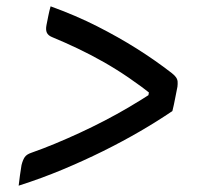

<svg xmlns="http://www.w3.org/2000/svg" viewBox="-20 -603 640 607"><path d="M525 -252Q478 -220 423 -188Q368 -156 306.5 -125.5Q245 -95 178 -67Q111 -39 39 -16Q41 -33 43 -48Q45 -63 48 -81Q52 -97 58 -106Q64 -115 79 -120Q116 -133 154.5 -149Q193 -165 232 -183Q271 -201 310.5 -221.5Q350 -242 389 -265Q428 -288 468 -314L445 -277L455 -336L466 -299Q427 -330 387.5 -357Q348 -384 307.5 -407Q267 -430 226 -449.5Q185 -469 144 -486Q132 -491 128 -500Q124 -509 127 -524Q130 -539 133 -554Q136 -569 140 -583Q220 -554 287 -520Q354 -486 412 -449.5Q470 -413 523 -372Q532 -365 536.5 -358.5Q541 -352 541.5 -345Q542 -338 541 -329Q537 -310 533.5 -291Q530 -272 525 -252Z"/></svg>

Font: Rec Mono Semicasual
Style: Italic
Weight: 400
Italic angle: -10°
Version: Version 1.085; ttfautohint (v1.8.4.7-5d5b)